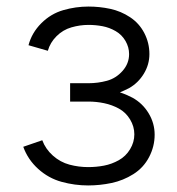

<svg xmlns="http://www.w3.org/2000/svg" viewBox="-20 -558 540 586"><path d="M249 8Q208 8 168 -3Q128 -14 96.5 -42.5Q65 -71 51 -110L109 -130Q119 -103 141.5 -83Q164 -63 192 -55.5Q220 -48 249 -48Q274 -48 297.5 -52.5Q321 -57 342.5 -69Q364 -81 377 -102.5Q390 -124 390 -148Q390 -172 377 -193.5Q364 -215 343 -226.5Q322 -238 298 -243Q274 -248 250 -248H194V-304H250Q279 -304 306.5 -311.5Q334 -319 354 -341.5Q374 -364 374 -393Q374 -414 363 -433Q352 -452 333 -463Q314 -474 293 -478Q272 -482 250 -482Q224 -482 198 -474.5Q172 -467 152.5 -447.5Q133 -428 126 -403L67 -420Q77 -458 106 -487Q135 -516 173 -527Q211 -538 250 -538Q284 -538 316.5 -531Q349 -524 377 -505.5Q405 -487 420.5 -457Q436 -427 436 -393Q436 -361 419 -333Q402 -305 374 -289Q360 -282 346 -276Q365 -270 384 -260Q415 -243 433.5 -212.5Q452 -182 452 -147Q452 -111 435 -78.5Q418 -46 387 -26.5Q356 -7 320.5 0.5Q285 8 249 8Z"/></svg>

Font: Iosevka SS01 Light
Style: Regular
Weight: 300
Monospace: yes
Designer: Belleve Invis
Foundry: Belleve Invis
Version: 2.3.3; ttfautohint (v1.8.3)